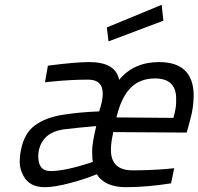

<svg xmlns="http://www.w3.org/2000/svg" viewBox="-20 -768 825 798"><path d="M441 -145Q441 -60 531 -60Q603 -60 676 -66L704 -69L691 -6Q590 10 503 10Q416 10 382 -44Q338 -25 272.5 -7.5Q207 10 166 10Q103 10 78 -36Q62 -65 62 -93Q62 -121 67 -144Q80 -213 124 -246Q168 -279 238.5 -290.5Q309 -302 392 -305Q407 -349 407 -378Q407 -437 347 -437Q275 -437 196 -429L167 -426L179 -495Q293 -510 351 -510Q461 -510 475 -436Q536 -510 641 -510Q782 -510 785 -375Q785 -322 771 -272L756 -217L451 -219Q441 -176 441 -145ZM139 -118Q139 -57 190 -57Q252 -57 366 -95Q363 -109 363 -141Q363 -173 380 -244Q308 -238 242 -230Q160 -217 142 -146Q139 -131 139 -118ZM701 -278Q712 -320 712 -339.5Q712 -359 712 -364Q709 -442 624 -442Q562 -442 523 -403Q484 -364 464 -280ZM431 -596 424 -654 652 -748 659 -682Z"/></svg>

Font: Titillium Web
Style: Italic
Weight: 400
Italic angle: -13°
Version: Version 1.002;PS 57.000;hotconv 1.0.70;makeotf.lib2.5.55311